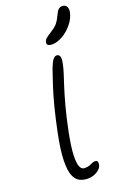

<svg xmlns="http://www.w3.org/2000/svg" viewBox="-192 -1095 791 1170"><g transform="rotate(-20 204.0 -510.0)"><path d="M165 11Q136 11 112 -0.5Q88 -12 74.5 -45.5Q61 -79 62.5 -144.5Q64 -210 86 -317Q104 -404 120.5 -468.5Q137 -533 154 -586Q171 -639 189 -691Q204 -730 215.5 -745Q227 -760 240 -760Q254 -760 260 -746.5Q266 -733 259 -701Q254 -674 243.5 -641.5Q233 -609 218.5 -564Q204 -519 186.5 -454.5Q169 -390 150 -297Q132 -206 130 -153Q128 -100 138 -78Q148 -56 166 -56Q187 -56 199 -60.5Q211 -65 219.5 -69.5Q228 -74 238 -74Q252 -74 255 -66Q258 -58 256 -45Q252 -23 224.5 -6Q197 11 165 11ZM240 -832Q202 -832 207 -857Q210 -871 221 -880.5Q232 -890 256 -905Q288 -925 301.5 -941.5Q315 -958 328 -986Q340 -1013 350.5 -1022Q361 -1031 373 -1031Q396 -1031 403.5 -1015Q411 -999 407 -980Q399 -941 371 -907Q343 -873 307.5 -852.5Q272 -832 240 -832Z"/></g></svg>

Font: Shantell Sans Normal
Style: Italic
Weight: 300
Italic angle: -11.31°
Designer: Stephen Nixon, Anya Danilova, Shantell Martin
Foundry: Arrow Type
Version: Version 1.008;[a672d596b]